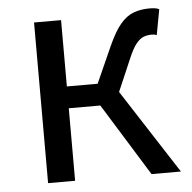

<svg xmlns="http://www.w3.org/2000/svg" viewBox="-45 -602 646 647"><g transform="rotate(-5 278.0 -278.5)"><path d="M92.1 0V-543.4H183.5V-319.1H287.6L342.1 -440.8Q364.2 -490.4 385.4 -515Q406.5 -539.6 430.6 -548.2Q454.8 -556.8 484 -556.8Q493.3 -556.8 502 -555.6Q510.6 -554.4 516.3 -551.2L500.3 -464.9Q495.9 -466.9 492 -467.5Q488 -468.1 482 -468.1Q468 -468.1 455.4 -463.2Q442.8 -458.2 430.2 -442.5Q417.7 -426.7 403.7 -393.5L357.1 -285.2L541.4 0H442L290.2 -245.3H183.5V0Z"/></g></svg>

Font: Noto Sans TC
Style: Regular
Weight: 100
Designer: Ryoko NISHIZUKA 西塚涼子 (kana, bopomofo & ideographs); Paul D. Hunt (Latin, Greek & Cyrillic); Sandoll Communications 산돌커뮤니
Foundry: Adobe
Version: Version 2.004;hotconv 1.0.118;makeotfexe 2.5.65603